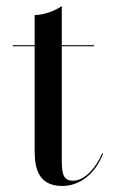

<svg xmlns="http://www.w3.org/2000/svg" viewBox="-20 -610 378 637"><path d="M322 -100.5 319 -101.5C299 -53.5 260.5 -10.5 223 -10.5C196 -10.5 185 -23.5 185 -73.5V-456.5H292V-460H185V-590C165 -575 125 -560 95 -560V-460H22.5V-456.5H95V-111C95 -56 104.5 7 186.5 7C247.5 7 298 -37 322 -100.5Z"/></svg>

Font: Bodoni* 48pt
Style: Regular
Weight: 400
Version: Version 2.3